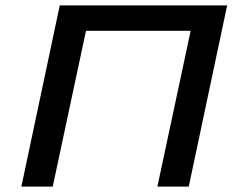

<svg xmlns="http://www.w3.org/2000/svg" viewBox="-20 -690 860 710"><path d="M201 -670 59 0H175L298 -576H685L562 0H678L820 -670Z"/></svg>

Font: LT Wave Medium
Style: Italic
Weight: 500
Designer: Daniel Lyons
Version: Version 2.5 (Glyphs App)